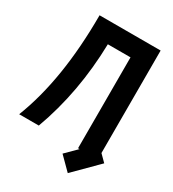

<svg xmlns="http://www.w3.org/2000/svg" viewBox="-210 -846 1006 1117"><g transform="rotate(30 293.0 -288.0)"><path d="M7.3 0Q124.5 -298.8 124.5 -732.4H534.7V-43.9L578.6 0L423.3 155.3L340.3 72.3L413.1 0H402.8V-610.4H250.5Q243.2 -283.7 139.2 0Z"/></g></svg>

Font: Consola Mono
Style: Bold
Weight: 700
Monospace: yes
Designer: Wojciech Kalinowski "wmk69" (wmk69@o2.pl)
Foundry: Wojciech Kalinowski "wmk69" (wmk69@o2.pl)
Version: Version 2.1.0